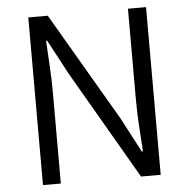

<svg xmlns="http://www.w3.org/2000/svg" viewBox="-52 -784 822 835"><g transform="rotate(-5 359.0 -366.0)"><path d="M102 0H180V-401C180 -477 174 -551 170 -624H175L255 -474L530 0H616V-732H537V-336C537 -261 543 -181 548 -108H543L464 -258L187 -732H102Z"/></g></svg>

Font: Genne Gothic Normal
Style: Regular
Weight: 350
Designer: Ryoko NISHIZUKA (kana & ideographs); Paul D. Hunt (Latin, Greek & Cyrillic); Wenlong ZHANG (bopomofo); Sandoll Communica
Foundry: Adobe Systems Incorporated
Version: Version 1.004;PS 1.004;hotconv 16.6.51;makeotf.lib2.5.65220